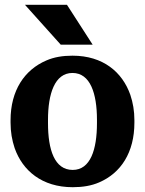

<svg xmlns="http://www.w3.org/2000/svg" viewBox="-20 -770 605 800"><path d="M24 -259C24 -220 30 -186 41 -153C74 -59 155 10 283 10C324 10 361 4 393 -10C484 -49 540 -135 540 -259V-269C540 -308 534 -342 523 -375C490 -469 410 -538 282 -538C241 -538 205 -532 173 -518C82 -479 24 -393 24 -269ZM84 -750 233 -584H366L259 -750ZM180 -257V-271C180 -379 208 -466 282 -466C356 -466 384 -381 384 -271V-257C384 -147 357 -62 283 -62C207 -62 180 -146 180 -257Z"/></svg>

Font: Aerodynamic
Style: Bd
Weight: 500
Designer: Google
Version: Version 2.000980; 2014